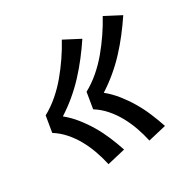

<svg xmlns="http://www.w3.org/2000/svg" viewBox="-122 -718 744 748"><g transform="rotate(-30 250.5 -344.5)"><path d="M345 -89Q338 -121 327 -152Q316 -183 300.5 -211Q285 -239 264 -263Q243 -287 216 -304L228 -376Q261 -394 290.5 -419.5Q320 -445 344.5 -474.5Q369 -504 390.5 -535.5Q412 -567 430 -600L501 -563Q479 -530 455 -499Q431 -468 404.5 -439.5Q378 -411 347.5 -385.5Q317 -360 284 -339Q310 -318 331.5 -291Q353 -264 370.5 -234.5Q388 -205 401.5 -173Q415 -141 426 -108ZM161 -89Q154 -121 143 -152Q132 -183 116.5 -211Q101 -239 80 -263Q59 -287 32 -304L44 -376Q77 -394 106.5 -419.5Q136 -445 160.5 -474.5Q185 -504 206.5 -535.5Q228 -567 246 -600L317 -563Q295 -530 271 -499Q247 -468 220.5 -439.5Q194 -411 163.5 -385.5Q133 -360 100 -339Q126 -318 147.5 -291Q169 -264 186.5 -234.5Q204 -205 217.5 -173Q231 -141 242 -108Z"/></g></svg>

Font: Iosevka Curly Slab Semibold
Style: Italic
Weight: 600
Italic angle: -9°
Monospace: yes
Designer: Belleve Invis
Foundry: Belleve Invis
Version: Version 22.1.2; ttfautohint (v1.8.4)